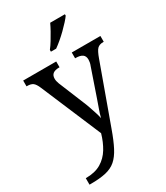

<svg xmlns="http://www.w3.org/2000/svg" viewBox="-241 -867 1047 1208"><g transform="rotate(-30 282.5 -263.0)"><path d="M38 193Q106 193 149.5 167Q193 141 220 96.5Q247 52 263 -4L78 -441Q65 -472 50.5 -483Q36 -494 7 -494H4V-536H244V-494H241Q211 -494 196 -482.5Q181 -471 181 -446Q181 -438 183 -429Q185 -420 189 -409L262 -231Q272 -208 281.5 -180.5Q291 -153 299 -128Q307 -103 310 -86Q317 -115 328.5 -146Q340 -177 350 -207L417 -402Q422 -414 424 -425.5Q426 -437 426 -445Q426 -471 409.5 -482.5Q393 -494 360 -494H357V-536H565V-494H562Q533 -494 518 -479Q503 -464 486 -416L334 4Q308 77 284 123Q260 169 230.5 194.5Q201 220 157 230Q113 240 47 240H38ZM246 -619Q261 -638 277 -664Q293 -690 308 -717Q323 -744 333 -766H440V-756Q431 -743 413 -723Q395 -703 372.5 -681Q350 -659 327 -639.5Q304 -620 284 -606H246Z"/></g></svg>

Font: Noto Serif Test
Style: Regular
Weight: 400
Version: Version 1.000